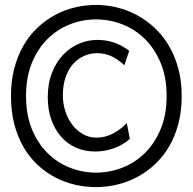

<svg xmlns="http://www.w3.org/2000/svg" viewBox="-20 -745 780 777"><path d="M505.4 -183.1Q491.7 -170.4 475.1 -160.9Q458.5 -151.4 440.2 -144.8Q421.9 -138.2 402.8 -135Q383.8 -131.8 366.2 -131.8Q322.8 -131.8 287.1 -147.7Q251.5 -163.6 226.3 -192.6Q201.2 -221.7 187.3 -262Q173.3 -302.2 173.3 -351.6Q173.3 -407.7 190.7 -451.2Q208 -494.6 236.1 -523.9Q264.2 -553.2 300 -568.4Q335.9 -583.5 373.5 -583.5Q407.2 -583.5 438.2 -574Q469.2 -564.5 502.9 -539.6L483.4 -481Q454.1 -507.8 428 -518.8Q401.9 -529.8 373.5 -529.8Q345.2 -529.8 319.8 -518.6Q294.4 -507.3 275.4 -485.6Q256.3 -463.9 245.4 -432.1Q234.4 -400.4 234.4 -358.9Q234.4 -326.7 244.1 -295.9Q253.9 -265.1 271.7 -241.2Q289.6 -217.3 314.7 -202.6Q339.8 -188 371.1 -188Q405.3 -188 436.3 -204.1Q467.3 -220.2 493.2 -246.6ZM368.7 -725.1Q411.1 -725.1 453.4 -714.8Q495.6 -704.6 534.2 -683.8Q572.8 -663.1 605.7 -632.3Q638.7 -601.6 663.1 -560.5Q687.5 -519.5 701.4 -468.5Q715.3 -417.5 715.3 -356.4Q715.3 -293.9 701.4 -242.4Q687.5 -190.9 663.1 -150.1Q638.7 -109.4 605.7 -78.9Q572.8 -48.3 534.2 -28.1Q495.6 -7.8 453.4 2.2Q411.1 12.2 368.7 12.2Q324.7 12.2 282.2 2.2Q239.7 -7.8 201.7 -28.1Q163.6 -48.3 131.1 -78.9Q98.6 -109.4 75 -150.1Q51.3 -190.9 37.8 -242.7Q24.4 -294.4 24.4 -356.4Q24.4 -417.5 37.8 -468.5Q51.3 -519.5 75 -560.5Q98.6 -601.6 131.1 -632.3Q163.6 -663.1 201.7 -683.8Q239.7 -704.6 282.5 -714.8Q325.2 -725.1 368.7 -725.1ZM368.7 -666.5Q314 -666.5 262.9 -646.5Q211.9 -626.5 172.4 -587.4Q132.8 -548.3 109.1 -490.5Q85.4 -432.6 85.4 -356.4Q85.4 -280.3 109.1 -222.4Q132.8 -164.6 172.4 -125.5Q211.9 -86.4 262.9 -66.4Q314 -46.4 368.7 -46.4Q423.3 -46.4 474.9 -66.4Q526.4 -86.4 566.2 -125.5Q606 -164.6 630.1 -222.4Q654.3 -280.3 654.3 -356.4Q654.3 -432.6 630.1 -490.5Q606 -548.3 566.2 -587.4Q526.4 -626.5 474.9 -646.5Q423.3 -666.5 368.7 -666.5Z"/></svg>

Font: Andika Phon
Style: Regular
Weight: 400
Designer: Victor Gaultney, Annie Olsen, Julie Remington, Don Collingsworth, Eric Hays, Becca Hirsbrunner
Foundry: SIL International
Version: Version 5.000